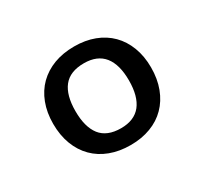

<svg xmlns="http://www.w3.org/2000/svg" viewBox="-78 -831 558 524"><g transform="rotate(-30 201.0 -569.0)"><path d="M202 -724.5C178.3 -724.5 157 -720.9 138 -713.8C119 -706.6 102.8 -696.3 89.2 -683C75.8 -669.7 65.3 -653.4 58 -634.2C50.7 -615.1 47 -593.7 47 -570C47 -546 50.7 -524.3 58 -505C65.3 -485.7 75.8 -469.2 89.2 -455.8C102.8 -442.2 119 -431.9 138 -424.8C157 -417.6 178.3 -414 202 -414C225.3 -414 246.4 -417.6 265.2 -424.8C284.1 -431.9 300.2 -442.2 313.5 -455.8C326.8 -469.2 337.2 -485.7 344.5 -505C351.8 -524.3 355.5 -546 355.5 -570C355.5 -593.7 351.8 -615.1 344.5 -634.2C337.2 -653.4 326.8 -669.7 313.5 -683C300.2 -696.3 284.1 -706.6 265.2 -713.8C246.4 -720.9 225.3 -724.5 202 -724.5ZM202 -467C172.7 -467 151.2 -475.8 137.5 -493.2C123.8 -510.8 117 -536.2 117 -569.5C117 -602.8 123.8 -628.2 137.5 -645.5C151.2 -662.8 172.7 -671.5 202 -671.5C230 -671.5 250.9 -662.8 264.8 -645.5C278.6 -628.2 285.5 -602.8 285.5 -569.5C285.5 -536.2 278.6 -510.8 264.8 -493.2C250.9 -475.8 230 -467 202 -467Z"/></g></svg>

Font: LatoLatin
Style: Regular
Weight: 400
Designer: Lukasz Dziedzic with Adam Twardoch and Botio Nikoltchev
Foundry: tyPoland Lukasz Dziedzic
Version: Version 2.015; 2015-08-06; http://www.latofonts.com/